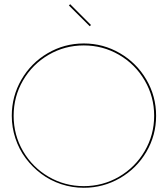

<svg xmlns="http://www.w3.org/2000/svg" viewBox="-20 -890 798 914"><path d="M407.2 -765.1 308.1 -863.8 314 -870.1 413.1 -771ZM546.9 -628.9Q469.7 -673.8 378.9 -673.8Q288.1 -673.8 211.2 -628.9Q134.3 -584 89.6 -507.1Q44.9 -430.2 44.9 -338.9Q44.9 -247.6 89.6 -170.7Q134.3 -93.8 211.2 -48.8Q288.1 -3.9 378.9 -3.9Q469.7 -3.9 546.9 -48.8Q624 -93.8 668.9 -170.9Q713.9 -248 713.9 -338.9Q713.9 -429.7 668.9 -506.8Q624 -584 546.9 -628.9ZM378.9 3.9Q323.2 3.9 271 -13.4Q218.8 -30.8 176.5 -62.5Q134.3 -94.2 102.5 -136.5Q70.8 -178.7 53.5 -231Q36.1 -283.2 36.1 -338.9Q36.1 -431.6 82 -511Q127.9 -590.3 207 -636.7Q286.1 -683.1 378.9 -683.1Q471.7 -683.1 551 -636.7Q630.4 -590.3 676.8 -511Q723.1 -431.6 723.1 -338.9Q723.1 -246.1 676.8 -167Q630.4 -87.9 551 -42Q471.7 3.9 378.9 3.9Z"/></svg>

Font: Rawengulk
Style: Ultralight
Weight: 200
Version: Version 0.92